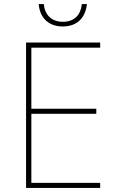

<svg xmlns="http://www.w3.org/2000/svg" viewBox="-20 -923 603 943"><path d="M288 -793C356 -793 399 -832 407 -903H382C377 -851 346 -816 289 -816C232 -816 200 -851 195 -903H170C176 -831 223 -793 288 -793ZM108 0H472V-25H134V-364H453V-389H134V-689H472V-714H108Z"/></svg>

Font: Noto Sans Mono SemiCondensed Thin
Style: Regular
Weight: 100
Width: 4
Designer: Monotype Design Team
Foundry: Monotype Imaging Inc.
Version: Version 2.014